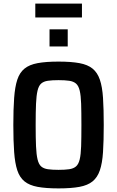

<svg xmlns="http://www.w3.org/2000/svg" viewBox="-20 -1038 651 1066"><path d="M305 8Q235 8 189 -0.5Q143 -9 116 -31Q89 -53 76 -92.5Q63 -132 58.5 -194Q54 -256 54 -344Q54 -432 58.5 -494Q63 -556 76 -595.5Q89 -635 116 -657Q143 -679 189 -687.5Q235 -696 305 -696Q375 -696 421 -687.5Q467 -679 494 -657Q521 -635 534.5 -595.5Q548 -556 552 -494Q556 -432 556 -344Q556 -256 552 -194Q548 -132 534.5 -92.5Q521 -53 494 -31Q467 -9 421 -0.5Q375 8 305 8ZM305 -95Q341 -95 364.5 -98.5Q388 -102 402 -114Q416 -126 422.5 -153Q429 -180 430.5 -226Q432 -272 432 -344Q432 -416 430.5 -462Q429 -508 422.5 -535Q416 -562 402 -574Q388 -586 364.5 -589.5Q341 -593 305 -593Q269 -593 245.5 -589.5Q222 -586 208.5 -574Q195 -562 188.5 -535Q182 -508 180 -462Q178 -416 178 -344Q178 -272 180 -226Q182 -180 188.5 -153Q195 -126 208.5 -114Q222 -102 245.5 -98.5Q269 -95 305 -95ZM255 -780V-875H356V-780ZM176 -941V-1018H435V-941Z"/></svg>

Font: Saira SemiCondensed SemiBold
Style: Regular
Weight: 600
Width: 4
Designer: Hector Gatti with collaboration of the Omnibus-Type team
Foundry: Omnibus-Type
Version: Version 1.101